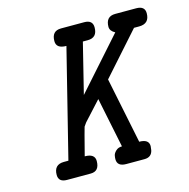

<svg xmlns="http://www.w3.org/2000/svg" viewBox="-93 -702 781 793"><g transform="rotate(-15 297.0 -305.5)"><path d="M62 -30.8Q62 -74.7 104 -75.2H124L238.8 -535.2Q195.8 -535.2 195.8 -566.9Q195.8 -610.8 235.8 -610.8H335Q371.1 -610.8 371.1 -579.1Q371.1 -535.2 330.1 -535.2H309.1L255.9 -320.8L448.2 -537.1Q427.2 -548.3 426.8 -565.9Q426.8 -610.8 467.8 -610.8H557.1Q594.2 -610.8 594.2 -580.1Q594.2 -535.2 549.8 -535.2H527.8L369.1 -356.9L426.8 -75.2Q467.8 -75.2 467.8 -45.9Q467.8 -41 465.8 -28.8Q460 0 429.2 0H351.1Q313 0 313 -30.8Q313 -38.6 314.9 -47.4Q316.9 -56.2 326.9 -65.7Q336.9 -75.2 353 -75.2L309.1 -289.1L235.8 -209L225.1 -193.8Q222.2 -186 193.8 -75.2Q236.8 -75.2 236.8 -43.9Q236.8 0 199.2 0H98.1Q62 0 62 -30.8Z"/></g></svg>

Font: CMU Typewriter Text
Style: BoldItalic
Weight: 700
Italic angle: -14.04°
Version: Version 0.7.0